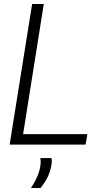

<svg xmlns="http://www.w3.org/2000/svg" viewBox="-20 -720 502 956"><path d="M28 0 140 -700H198L95 -52H415L406 0ZM181 67H236Q238 74 238 81Q238 88 237 95Q234 117 227 138Q220 159 208.5 178Q197 197 182 216H134Q155 185 167 155.5Q179 126 182 99Q183 89 182.5 81Q182 73 181 67Z"/></svg>

Font: Georama Light
Style: Italic
Weight: 300
Italic angle: -9°
Designer: Jean-Baptiste Levee
Foundry: Production Type
Version: Version 1.001